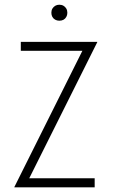

<svg xmlns="http://www.w3.org/2000/svg" viewBox="-20 -805 488 825"><path d="M41.7 0V-1.4L334 -586.8H69.4V-625H397.9V-623.6L105.6 -38.9H386.8V0ZM234.7 -716Q225 -716 217 -720.5Q209 -725 204.9 -732.6Q200.7 -740.3 200.7 -750Q200.7 -760.4 205.2 -768.1Q209.7 -775.7 217.4 -780.2Q225 -784.7 234.7 -784.7Q245.1 -784.7 252.8 -780.2Q260.4 -775.7 264.9 -768.1Q269.4 -760.4 269.4 -750Q269.4 -740.3 264.9 -732.3Q260.4 -724.3 252.8 -720.1Q245.1 -716 234.7 -716Z"/></svg>

Font: Afacad Flux ExtraLight
Style: Regular
Weight: 250
Designer: Kristian Moeller
Foundry: Dicotype
Version: Version 1.100